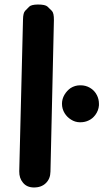

<svg xmlns="http://www.w3.org/2000/svg" viewBox="-20 -806 457 847"><path d="M147 -786.1Q117.7 -785.6 108.9 -776.6Q100.1 -767.6 91.1 -758.5Q82 -749.5 81.5 -720.2L64.9 -50.3Q64.5 -20 81.1 -0.5Q97.7 20.5 128.4 21Q162.1 21.5 182.1 2Q202.1 -17.1 202.6 -48.8L217.8 -716.8Q218.3 -748.5 208.7 -758.1Q199.2 -767.6 189.5 -776.9Q179.7 -786.1 147 -786.1ZM333.5 -429.7Q311 -429.7 291.5 -417.5Q274.9 -405.8 264.2 -387.7Q253.4 -369.1 253.4 -348.1Q253.4 -325.7 265.1 -306.6Q275.9 -289.1 293.5 -278.3Q311 -267.1 331.5 -266.6H334.5Q355 -266.6 371.6 -274.9Q387.7 -282.2 400.4 -298.8Q414.6 -317.9 416.5 -341.3V-342.3V-348.1Q416.5 -368.2 407.7 -385.7Q397 -407.2 376.5 -418.9Q357.9 -429.7 335.4 -429.7Z"/></svg>

Font: Comic Relief
Style: Bold
Weight: 700
Designer: Jeff Davis
Foundry: Loudifier
Version: Version 1.200; ttfautohint (v1.8.4.7-5d5b)